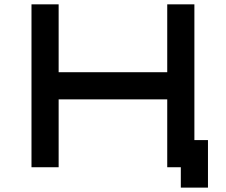

<svg xmlns="http://www.w3.org/2000/svg" viewBox="-20 -770 1040 884"><path d="M875 -125H937.5V93.8H812.5V0H750V-312.5H250V0H125V-750H250V-437.5H750V-750H875Z"/></svg>

Font: Xanmono
Style: Regular
Weight: 400
Designer: GGBotNet
Foundry: GGBotNet
Version: 1.00